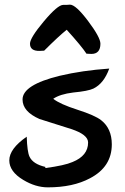

<svg xmlns="http://www.w3.org/2000/svg" viewBox="-20 -761 539 826"><path d="M175 -38Q258 -49 292 -64Q359 -91 359 -148Q359 -182 286 -206Q218 -228 150 -249Q77 -281 77 -333Q77 -396 237 -435Q334 -458 450 -466Q427 -402 382 -380Q359 -369 295 -363Q238 -356 209 -336Q238 -313 313 -289Q388 -265 415 -244Q461 -208 461 -140Q461 -43 367 6Q294 45 186 45Q133 45 80 13Q20 -23 20 -71Q20 -121 95 -173Q97 -108 107 -87Q122 -55 175 -43ZM373 -529Q370 -529 352 -530Q332 -561 267 -633Q232 -605 170 -543L151 -542Q109 -541 109 -573Q109 -598 168.5 -669Q228 -740 252 -740Q256 -740 266 -740Q276 -741 281 -741Q306 -741 359 -670.5Q412 -600 412 -573Q412 -529 373 -529Z"/></svg>

Font: Wortlaut AH
Style: SemiBold
Weight: 600
Designer: Andreas Höfeld
Foundry: Fontgrube AH
Version: Version 2.59